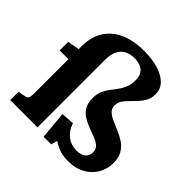

<svg xmlns="http://www.w3.org/2000/svg" viewBox="-198 -963 1159 1159"><g transform="rotate(45 381.5 -384.0)"><path d="M332 14 316 -164 399 -169Q415 -122 449.5 -94.5Q484 -67 533 -67Q566 -67 588 -83Q610 -99 610 -131Q610 -157 593 -172.5Q576 -188 549 -198.5Q522 -209 492.5 -220Q463 -231 436 -247Q409 -263 392.5 -290Q376 -317 376 -360Q376 -394 386.5 -419.5Q397 -445 413.5 -466.5Q430 -488 446 -509.5Q462 -531 473 -557.5Q484 -584 484 -620Q484 -656 469 -675.5Q454 -695 431.5 -702.5Q409 -710 385 -710Q331 -710 298.5 -678Q266 -646 266 -576V0H33V-71L76 -79Q96 -82 101.5 -93Q107 -104 107 -130V-423H32V-496L108 -510V-536Q108 -652 183.5 -717Q259 -782 395 -782Q461 -782 513.5 -767Q566 -752 597.5 -721.5Q629 -691 629 -644Q629 -613 616 -588.5Q603 -564 584 -543.5Q565 -523 546 -504.5Q527 -486 514 -466.5Q501 -447 501 -424Q501 -397 518.5 -380.5Q536 -364 563.5 -352Q591 -340 622 -327Q653 -314 680.5 -295.5Q708 -277 725.5 -247.5Q743 -218 743 -172Q743 -119 717 -76.5Q691 -34 646 -10Q601 14 544 14Q490 14 457.5 0Q425 -14 408 -26L397 14Z"/></g></svg>

Font: Literata 12pt
Style: Bold
Weight: 700
Designer: Latin by Veronika Burian and Jose Scaglione. Greek by Irene Vlachou. Cyrillic by Vera Evstafieva.
Foundry: TypeTogether
Version: Version 3.002